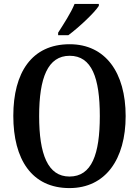

<svg xmlns="http://www.w3.org/2000/svg" viewBox="-20 -951 710 981"><path d="M277 -784V-771H329C383 -811 463 -886 485 -921V-931H361C343 -886 305 -828 277 -784ZM335 10C519 10 622 -137 622 -358C622 -580 519 -725 336 -725C142 -725 48 -580 48 -359C48 -137 142 10 335 10ZM335 -49C224 -49 180 -163 180 -358C180 -553 224 -666 336 -666C449 -666 490 -553 490 -358C490 -163 449 -49 335 -49Z"/></svg>

Font: Noto Serif Tamil Condensed SemiBold
Style: Italic
Weight: 600
Width: 3
Italic angle: -12°
Designer: Indian Type Foundry, Tom Grace, and the Monotype Design Team
Foundry: Monotype Imaging Inc.
Version: Version 2.003